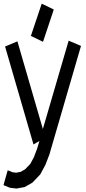

<svg xmlns="http://www.w3.org/2000/svg" viewBox="-21 -851 481 1072"><path d="M362.3 -624 431.2 -594.7 254.9 11.2 232.4 69.8 203.6 123 159.7 168.9 116.7 193.4 71.3 201.7 34.2 197.3 -1.5 182.6 22 99.6 49.3 110.8 69.3 113.3 94.7 108.4 119.1 94.2 147.9 64.5 168 27.3 186.5 -21.5 199.2 -64 166 -44.4 7.3 -591.3 76.2 -620.1 218.3 -130.9ZM151.4 -650.4 211.9 -830.6 279.3 -797.9 219.2 -617.7Z"/></svg>

Font: Gap Sans
Style: Regular
Weight: 400
Designer: Alexandre Liziard and Étienne Ozeray
Foundry: Interstices.io
Version: Version 1.6.1 - December 3. 2014